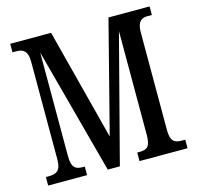

<svg xmlns="http://www.w3.org/2000/svg" viewBox="-104 -824 962 934"><g transform="rotate(-15 377.0 -357.0)"><path d="M26 0H222V-43H214C178 -43 156 -52 156 -114V-635L326 0H387L553 -637V-114C553 -55 536 -43 497 -43H486V0H728V-43H710C674 -43 654 -55 654 -110V-604C654 -659 677 -671 706 -671H728V-714H521L377 -153L232 -714H26V-671H47C78 -671 102 -659 102 -604V-109C102 -54 78 -43 41 -43H26Z"/></g></svg>

Font: Noto Serif Sinhala ExtraCondensed Medium
Style: Regular
Weight: 500
Width: 2
Designer: Jelle Bosma - Monotype Design Team
Foundry: Monotype Imaging Inc.
Version: Version 2.007